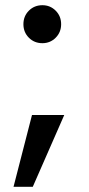

<svg xmlns="http://www.w3.org/2000/svg" viewBox="-20 -579 344 738"><path d="M143 -413Q112 -413 91 -434Q70 -455 70 -486Q70 -517 91 -538Q112 -559 143 -559Q173 -559 194 -538Q215 -517 215 -486Q215 -455 194 -434Q173 -413 143 -413ZM103 -137H227L106 139H32Z"/></svg>

Font: Poppins Medium
Style: Regular
Weight: 500
Designer: Ninad Kale (Devanagari), Jonny Pinhorn (Latin)
Version: Version 5.002